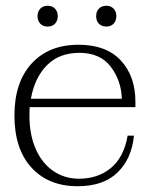

<svg xmlns="http://www.w3.org/2000/svg" viewBox="-20 -635 520 665"><path d="M110 -579Q110 -595 119.5 -605Q129 -615 145 -615Q161 -615 170.5 -605Q180 -595 180 -579Q180 -563 170.5 -553Q161 -543 145 -543Q129 -543 119.5 -553Q110 -563 110 -579ZM313 -579Q313 -595 322.5 -605Q332 -615 348 -615Q364 -615 373.5 -605Q383 -595 383 -579Q383 -563 373.5 -553Q364 -543 348 -543Q332 -543 322.5 -553Q313 -563 313 -579ZM83 -264Q82 -254 82 -234Q82 -168 104 -118.5Q126 -69 165 -42.5Q204 -16 253 -16Q319 -16 364 -53Q409 -90 422 -165H444Q436 -85 387 -37.5Q338 10 249 10Q148 10 89 -54.5Q30 -119 30 -235Q30 -350 89.5 -415Q149 -480 252 -480Q348 -480 398.5 -425.5Q449 -371 449 -283V-264ZM87 -293H402Q400 -356 363.5 -404Q327 -452 255 -452Q185 -452 142.5 -409Q100 -366 87 -293Z"/></svg>

Font: Taviraj ExtraLight
Style: Regular
Weight: 200
Designer: Katatrad Team
Foundry: CadsonDemak
Version: Version 1.030